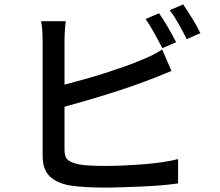

<svg xmlns="http://www.w3.org/2000/svg" viewBox="-20 -820 996 869"><path d="M173 -638Q173 -655 171.5 -680Q170 -705 166 -724H278Q275 -705 273.5 -681.5Q272 -658 272 -638V-437Q314 -448 361 -461Q408 -474 454.5 -489Q501 -504 544 -519Q587 -534 621 -549Q669 -567 714 -596L756 -499Q733 -490 706 -478.5Q679 -467 656 -459Q618 -444 570 -427.5Q522 -411 471 -395Q420 -379 368.5 -364Q317 -349 272 -337V-142Q272 -108 288 -95.5Q304 -83 337 -76Q359 -72 390.5 -70.5Q422 -69 457 -69Q495 -69 539.5 -71Q584 -73 629 -76.5Q674 -80 715 -86Q756 -92 786 -100V10Q754 15 712.5 18.5Q671 22 626 24Q581 26 535.5 27.5Q490 29 451 29Q406 29 365.5 26.5Q325 24 294 19Q236 8 204.5 -22.5Q173 -53 173 -114ZM700 -760Q709 -747 719.5 -730.5Q730 -714 740.5 -696Q751 -678 760.5 -660.5Q770 -643 777 -629L715 -602Q700 -631 679 -669Q658 -707 639 -734ZM825 -643Q810 -674 789 -711Q768 -748 748 -774L809 -800Q818 -787 829 -770Q840 -753 851 -735Q862 -717 871.5 -700Q881 -683 887 -670Z"/></svg>

Font: Kinto Sans Med
Style: Regular
Weight: 500
Designer: Authors: Ryoko NISHIZUKA  (kana & ideographs); Paul D. Hunt (Latin, Greek & Cyrillic); Wenlong ZHANG  (bopomofo); Sandol
Foundry: Adobe Systems Incorporated, ookami Inc.
Version: Version 0.001